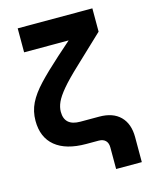

<svg xmlns="http://www.w3.org/2000/svg" viewBox="-132 -817 864 1083"><g transform="rotate(-15 300.0 -275.0)"><path d="M409 180V54Q409 28 395 14Q381 0 355 0H283Q165 0 102.5 -51.5Q40 -103 40 -200Q40 -255 63 -302Q86 -349 134.5 -400.5Q183 -452 259 -520L338 -590H78V-730H514V-594L349 -438Q285 -378 251 -337.5Q217 -297 204 -268Q191 -239 191 -212Q191 -130 283 -130H393Q473 -130 516 -87Q559 -44 559 34V180Z"/></g></svg>

Font: NKDuy Mono ExtraBold
Style: Regular
Weight: 800
Monospace: yes
Designer: NKDuy
Foundry: NKDuy
Version: Version 2.251; ttfautohint (v1.8.4.7-5d5b)